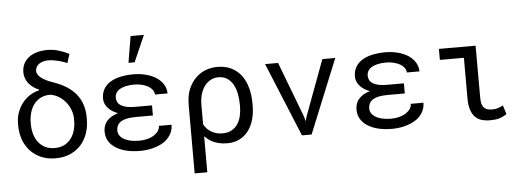

<svg xmlns="http://www.w3.org/2000/svg" viewBox="-59 -988 3719 1367"><g transform="rotate(-5 1800.5 -304.0)"><path d="M128.4 -619.6Q128.4 -596.7 135.7 -576.9Q143.1 -557.1 156.2 -540.5Q169.4 -523.4 188 -510.3Q206.5 -497.1 229.5 -487.8L227.5 -482.4Q192.4 -474.1 161.4 -454.1Q130.4 -434.1 107.9 -404.8Q85 -375.5 71.8 -338.4Q58.6 -301.3 58.6 -258.8V-248.5Q58.6 -193.4 75.2 -146.2Q91.8 -99.1 123.5 -64.5Q155.3 -29.8 200.9 -10Q246.6 9.8 305.2 9.8Q362.8 9.8 408.2 -10Q453.6 -29.8 485.4 -64.5Q516.6 -99.1 533.2 -146.2Q549.8 -193.4 549.8 -248.5V-258.8Q549.8 -359.9 495.4 -427.2Q440.9 -494.6 333.5 -530.3Q300.8 -541.5 279.1 -553.2Q257.3 -564.9 244.1 -576.7Q231 -588.4 225.3 -599.9Q219.7 -611.3 219.7 -622.1Q219.7 -637.2 226.6 -649.7Q233.4 -662.1 245.6 -670.9Q257.8 -679.7 274.7 -684.6Q291.5 -689.5 312 -689.5Q331.5 -689.5 350.6 -686.3Q369.6 -683.1 387.2 -678.7Q404.8 -673.8 420.2 -668.5Q435.5 -663.1 446.8 -658.7L466.8 -722.2Q430.2 -740.7 391.4 -752.2Q352.5 -763.7 313.5 -763.7Q271.5 -763.7 237.3 -753.9Q203.1 -744.1 179.2 -725.6Q154.8 -707 141.6 -680.2Q128.4 -653.3 128.4 -619.6ZM149.4 -248.5V-258.8Q149.4 -295.9 159.2 -329.8Q168.9 -363.8 188.5 -389.6Q208 -415 237.3 -429.9Q266.6 -444.8 306.2 -444.3Q340.8 -438.5 368.9 -420.2Q397 -401.9 417 -376.5Q437 -350.6 448 -320.1Q459 -289.6 459 -258.8V-248.5Q459 -210.9 449.7 -177.2Q440.4 -143.6 421.4 -118.7Q402.3 -93.3 373.5 -78.4Q344.7 -63.5 305.2 -63.5Q265.1 -63.5 235.8 -78.4Q206.5 -93.3 187.5 -118.7Q168 -143.6 158.7 -177.2Q149.4 -210.9 149.4 -248.5Z M668 -148.4Q668 -110.4 685.5 -81.1Q703.1 -51.8 735.4 -31.7Q767.1 -11.2 811 -0.7Q855 9.8 907.7 9.8Q955.1 9.8 997.6 -1Q1040 -11.7 1074.2 -32.2Q1104.5 -50.3 1125.5 -82Q1146.5 -113.8 1147 -156.2H1056.6Q1056.6 -137.2 1045.4 -120.4Q1034.2 -103.5 1014.6 -90.8Q994.6 -77.6 967.3 -70.3Q939.9 -63 907.7 -63Q871.6 -63 843.8 -69.6Q815.9 -76.2 797.4 -87.9Q778.3 -99.1 768.6 -114.7Q758.8 -130.4 758.8 -148.4Q758.8 -168 765.6 -182.9Q772.5 -197.8 786.1 -208Q796.4 -215.3 810.3 -220.7Q824.2 -226.1 841.3 -229Q854.5 -231.4 869.6 -232.4Q884.8 -233.4 901.9 -233.4H1020.5V-305.7H901.9Q883.3 -305.7 867.7 -307.1Q852.1 -308.6 839.4 -311Q827.1 -314 816.9 -317.9Q806.6 -321.8 798.8 -326.7Q782.7 -336.9 775.4 -351.3Q768.1 -365.7 768.1 -383.8Q768.1 -400.4 776.1 -415Q784.2 -429.7 801.3 -440.9Q818.4 -451.7 844.7 -458Q871.1 -464.4 907.7 -464.4Q936 -464.4 961.4 -458Q986.8 -451.7 1005.9 -440.9Q1024.9 -429.7 1036.4 -414.3Q1047.9 -398.9 1047.9 -380.9H1138.2Q1137.7 -417.5 1119.1 -446.5Q1100.6 -475.6 1069.3 -496.1Q1037.6 -516.1 995.8 -526.9Q954.1 -537.6 907.7 -537.6Q855 -537.6 812.3 -527.8Q769.5 -518.1 739.7 -499Q709.5 -479.5 693.4 -450.9Q677.2 -422.4 677.2 -384.3Q677.2 -363.8 685.5 -345Q693.8 -326.2 709.5 -311Q721.7 -298.8 738.3 -288.8Q754.9 -278.8 774.9 -271.5Q754.4 -265.6 737.3 -257.1Q720.2 -248.5 707.5 -237.3Q688 -221.2 678 -198.7Q668 -176.3 668 -148.4ZM911.6 -811 879.9 -622.1H923.8L1006.8 -811Z M1734.4 -244.1V-254.4Q1734.4 -315.9 1720.5 -367.7Q1706.5 -419.4 1678.7 -457.5Q1650.4 -495.1 1607.7 -516.6Q1564.9 -538.1 1507.8 -538.1Q1464.4 -538.1 1426.3 -524.2Q1388.2 -510.3 1356.9 -481.4Q1323.7 -451.2 1302.2 -403.1Q1280.8 -355 1280.8 -282.2V203.1H1371.1V-54.7Q1381.8 -43.5 1393.8 -33.7Q1405.8 -23.9 1418.9 -16.6Q1442.4 -3.9 1470.5 2.9Q1498.5 9.8 1531.2 9.8Q1581.1 9.8 1618.9 -9.3Q1656.7 -28.3 1682.6 -62.5Q1708 -96.2 1721.2 -142.8Q1734.4 -189.5 1734.4 -244.1ZM1644 -254.4V-244.1Q1644 -207.5 1636.2 -174.8Q1628.4 -142.1 1611.8 -117.2Q1594.7 -92.3 1568.1 -77.9Q1541.5 -63.5 1504.4 -63.5Q1479.5 -63.5 1459 -69.1Q1438.5 -74.7 1422.4 -85Q1405.8 -94.7 1393.1 -108.6Q1380.4 -122.6 1371.1 -138.7V-281.7Q1371.1 -325.7 1384.5 -364.7Q1397.9 -403.8 1423.3 -429.2Q1439.9 -445.3 1461.2 -454.6Q1482.4 -463.9 1507.8 -463.9Q1545.4 -463.9 1571.3 -446.8Q1597.2 -429.7 1613.3 -400.9Q1629.4 -372.1 1636.7 -334Q1644 -295.9 1644 -254.4Z M2065.4 0H2134.3L2349.6 -528.3H2257.3L2109.4 -129.9L2100.6 -97.2L2092.3 -129.9L1940.9 -528.3H1848.1Z M2468.3 -148.4Q2468.3 -110.4 2485.8 -81.1Q2503.4 -51.8 2535.6 -31.7Q2567.4 -11.2 2611.3 -0.7Q2655.3 9.8 2708 9.8Q2755.4 9.8 2797.9 -1Q2840.3 -11.7 2874.5 -32.2Q2904.8 -50.3 2925.8 -82Q2946.8 -113.8 2947.3 -156.2H2856.9Q2856.9 -137.2 2845.7 -120.4Q2834.5 -103.5 2814.9 -90.8Q2794.9 -77.6 2767.6 -70.3Q2740.2 -63 2708 -63Q2671.9 -63 2644 -69.6Q2616.2 -76.2 2597.7 -87.9Q2578.6 -99.1 2568.8 -114.7Q2559.1 -130.4 2559.1 -148.4Q2559.1 -168 2565.9 -182.9Q2572.8 -197.8 2586.4 -208Q2596.7 -215.3 2610.6 -220.7Q2624.5 -226.1 2641.6 -229Q2654.8 -231.4 2669.9 -232.4Q2685.1 -233.4 2702.1 -233.4H2820.8V-305.7H2702.1Q2683.6 -305.7 2668 -307.1Q2652.3 -308.6 2639.6 -311Q2627.4 -314 2617.2 -317.9Q2606.9 -321.8 2599.1 -326.7Q2583 -336.9 2575.7 -351.3Q2568.4 -365.7 2568.4 -383.8Q2568.4 -400.4 2576.4 -415Q2584.5 -429.7 2601.6 -440.9Q2618.7 -451.7 2645 -458Q2671.4 -464.4 2708 -464.4Q2736.3 -464.4 2761.7 -458Q2787.1 -451.7 2806.2 -440.9Q2825.2 -429.7 2836.7 -414.3Q2848.1 -398.9 2848.1 -380.9H2938.5Q2938 -417.5 2919.4 -446.5Q2900.9 -475.6 2869.6 -496.1Q2837.9 -516.1 2796.1 -526.9Q2754.4 -537.6 2708 -537.6Q2655.3 -537.6 2612.5 -527.8Q2569.8 -518.1 2540 -499Q2509.8 -479.5 2493.7 -450.9Q2477.5 -422.4 2477.5 -384.3Q2477.5 -363.8 2485.8 -345Q2494.1 -326.2 2509.8 -311Q2522 -298.8 2538.6 -288.8Q2555.2 -278.8 2575.2 -271.5Q2554.7 -265.6 2537.6 -257.1Q2520.5 -248.5 2507.8 -237.3Q2488.3 -221.2 2478.3 -198.7Q2468.3 -176.3 2468.3 -148.4Z M3090.3 -528.3V-449.7H3262.2V-162.1Q3262.2 -112.8 3272.5 -79.8Q3282.7 -46.9 3302.2 -26.9Q3321.3 -6.8 3348.9 1.5Q3376.5 9.8 3411.6 9.8Q3429.7 9.8 3447.3 7.8Q3464.8 5.9 3481.9 0Q3493.2 -3.9 3504.9 -9.8Q3516.6 -15.6 3528.8 -24.4L3508.8 -87.9Q3494.6 -79.6 3475.6 -72.8Q3456.5 -65.9 3434.6 -65.9Q3418.5 -65.9 3403.8 -68.4Q3389.2 -70.8 3377.9 -80.1Q3366.2 -88.9 3359.6 -107.2Q3353 -125.5 3353 -157.2L3352.5 -528.3Z"/></g></svg>

Font: Roboto Mono
Style: Regular
Weight: 400
Monospace: yes
Designer: Google
Version: Version 3.000